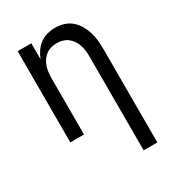

<svg xmlns="http://www.w3.org/2000/svg" viewBox="-180 -631 859 948"><g transform="rotate(-30 250.0 -156.5)"><path d="M358 215V-320Q358 -337 356 -353.5Q354 -370 349 -385.5Q344 -401 334.5 -415Q325 -429 312 -439Q299 -449 283 -453.5Q267 -458 250 -458Q233 -458 217 -453.5Q201 -449 188 -439Q175 -429 165.5 -415Q156 -401 151 -385.5Q146 -370 144 -353.5Q142 -337 142 -320V0H64V-520H142V-429Q150 -450 163 -469Q176 -488 194.5 -502Q213 -516 235.5 -522Q258 -528 280 -528Q305 -528 329 -521Q353 -514 371.5 -498.5Q390 -483 403 -461.5Q416 -440 423.5 -416.5Q431 -393 433.5 -368.5Q436 -344 436 -320V215Z"/></g></svg>

Font: Zed Sans
Style: Regular
Weight: 400
Designer: Belleve Invis
Foundry: Belleve Invis
Version: Version 1.0.0; ttfautohint (v1.8.4)